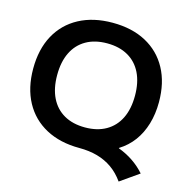

<svg xmlns="http://www.w3.org/2000/svg" viewBox="-124 -856 1072 1111"><g transform="rotate(15 412.0 -300.5)"><path d="M685.4 138.7Q653.4 93.7 613.5 65.7Q573.7 37.7 524.5 23.8Q475.3 10 415.3 10Q299.7 10 214.8 -35.5Q130 -81 84.3 -165.3Q38.7 -249.7 38.7 -365Q38.7 -481 84.3 -565Q130 -649 214.8 -694.5Q299.7 -740 415.3 -740Q532 -740 616.3 -694.5Q700.7 -649 746.3 -565Q792 -481 792 -365Q792 -294.3 774 -234Q756 -173.6 721.8 -127.3Q687.6 -81 637 -49.6V-47.6Q733.7 -11.3 796.7 60.7ZM415.3 -113.3Q488.7 -113.3 541 -143.3Q593.4 -173.3 620.9 -229.5Q648.4 -285.7 648.4 -365Q648.4 -444.3 620.9 -500.5Q593.4 -556.7 541 -586.7Q488.7 -616.7 415.3 -616.7Q342 -616.7 289.6 -586.7Q237.3 -556.7 209.8 -500.5Q182.3 -444.3 182.3 -365Q182.3 -285.7 209.8 -229.5Q237.3 -173.3 289.6 -143.3Q342 -113.3 415.3 -113.3Z"/></g></svg>

Font: M PLUS 1 Thin
Style: Regular
Weight: 100
Designer: Coji Morishita
Foundry: UNDERFOREST DESIGN
Version: Version 1.001